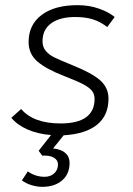

<svg xmlns="http://www.w3.org/2000/svg" viewBox="-20 -515 517 745"><path d="M401 -132Q401 -67 356.5 -31Q312 5 227 10L186 61Q217 64 233.5 78.5Q250 93 250 117Q250 160 221 185Q192 210 144 210Q124 210 102.5 203.5Q81 197 65 185L88 150Q117 171 153 171Q176 171 190.5 157.5Q205 144 205 123Q205 106 188.5 96.5Q172 87 144 89L130 70L178 9Q127 5 87 -12.5Q47 -30 24 -58L62 -92Q110 -36 215 -36Q281 -36 314 -60Q347 -84 347 -131Q347 -150 336.5 -163Q326 -176 302 -188.5Q278 -201 229 -220Q159 -247 125 -276.5Q91 -306 91 -352Q91 -419 141.5 -457Q192 -495 281 -495Q326 -495 364 -481.5Q402 -468 425 -449L396 -410Q371 -430 341.5 -439.5Q312 -449 272 -449Q212 -449 178.5 -424.5Q145 -400 145 -355Q145 -332 158 -317Q171 -302 191.5 -292Q212 -282 261 -262Q336 -232 368.5 -203.5Q401 -175 401 -132Z"/></svg>

Font: Niramit ExtraLight
Style: Italic
Weight: 200
Italic angle: -10°
Designer: Katatrad Aksorn Co.,Ltd.
Foundry: Cadson Demak Co.,Ltd.
Version: Version 1.000; ttfautohint (v1.6)